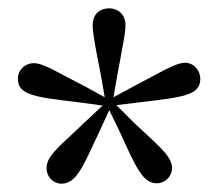

<svg xmlns="http://www.w3.org/2000/svg" viewBox="-20 -844 525 462"><path d="M243 -824C221 -824 203 -811 203 -783C203 -762 212 -718 222 -667L232 -610L181 -638C125 -666 85 -692 62 -692C39 -692 23 -675 23 -654C23 -614 69 -610 168 -598L227 -590L183 -549C130 -497 92 -471 92 -440C92 -418 108 -402 128 -402C164 -402 180 -444 218 -525L243 -579L269 -525C306 -444 323 -403 357 -403C377 -403 394 -419 394 -440C394 -469 357 -497 302 -549L260 -591L317 -598C418 -610 462 -614 462 -654C462 -675 446 -693 425 -693C402 -693 361 -667 305 -638L253 -610L263 -667C272 -718 282 -762 282 -783C282 -810 263 -824 243 -824Z"/></svg>

Font: Source Han Serif CN SemiBold
Style: Regular
Weight: 600
Designer: Ryoko NISHIZUKA 西塚涼子 (kana & ideographs); Frank Grießhammer (Latin, Greek & Cyrillic); Wenlong ZHANG 张文龙 (bopomofo); San
Foundry: Adobe Systems Incorporated
Version: Version 1.000;PS 1;hotconv 16.6.53;makeotf.lib2.5.65590